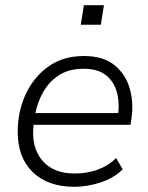

<svg xmlns="http://www.w3.org/2000/svg" viewBox="-20 -709 568 737"><path d="M265 8Q164 8 106 -48Q48 -104 48 -203Q48 -281 78.5 -347Q109 -413 165.5 -453.5Q222 -494 302 -494Q377 -494 420 -458.5Q463 -423 478.5 -367.5Q494 -312 484 -250L481 -230H109Q99 -146 141 -94.5Q183 -43 266 -43Q313 -43 353 -57Q393 -71 426 -102L451 -59Q418 -26 367 -9Q316 8 265 8ZM301 -445Q244 -445 206 -420Q168 -395 146 -356Q124 -317 116 -275H434Q439 -322 427 -360.5Q415 -399 384.5 -422Q354 -445 301 -445ZM290 -614 302 -689H379L367 -614Z"/></svg>

Font: Nunito Sans Light
Style: Italic
Weight: 300
Italic angle: -9°
Designer: Vernon Adams
Foundry: Vernon Adams
Version: Version 3.006; ttfautohint (v1.8.3)